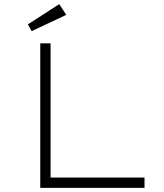

<svg xmlns="http://www.w3.org/2000/svg" viewBox="-20 -910 793 930"><path d="M175 0V-700H225V-50H680V0ZM133 -759 115 -792 267 -890 301 -838Z"/></svg>

Font: Lexend Tera ExtraLight
Style: Regular
Weight: 250
Designer: Bonnie Shaver-Troup, Thomas Jockin
Foundry: Lexend
Version: Version 1.007